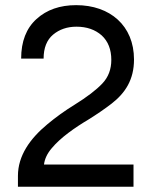

<svg xmlns="http://www.w3.org/2000/svg" viewBox="-20 -711 573 731"><path d="M146 -487.8C146 -528.3 158.2 -559.1 182.1 -579.1C206.1 -599.1 235.8 -609.4 271 -609.4C310.5 -609.4 342.3 -598.1 367.2 -576.2C391.6 -553.7 403.8 -522.5 403.8 -482.9C403.8 -447.3 392.6 -417.5 370.1 -393.6C347.2 -369.1 311.5 -341.8 262.7 -311.5C227.1 -289.6 192.9 -265.1 160.2 -237.8C94.2 -183.1 48.3 -118.2 48.3 -41.5V0H488.3V-84.5H147.5C149.9 -105.5 159.7 -126.5 176.8 -146.5C210.4 -187 264.2 -224.6 317.4 -256.3C349.6 -276.4 378.9 -296.4 404.8 -316.4C457 -356.9 490.2 -407.7 490.2 -484.4C490.2 -613.8 398.4 -691.4 270 -691.4C208 -691.4 157.7 -673.8 119.1 -638.7C80.1 -603.5 60.5 -553.2 60.5 -487.8Z"/></svg>

Font: Estedad Medium
Style: Regular
Weight: 500
Designer: Amin Abedi
Version: Version 7.3